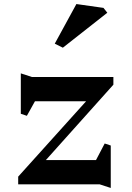

<svg xmlns="http://www.w3.org/2000/svg" viewBox="-20 -912 651 950"><path d="M455 -120 498 -202 528 -192V18L473 0H70V-38L406 -411H153L113 -339L83 -349V-549L138 -531H541V-493L207 -120ZM511 -849 291 -676 251 -696 358 -892 492 -873Z"/></svg>

Font: Inknut Antiqua
Style: Regular
Weight: 400
Designer: Claus Eggers Sørensen
Foundry: Claus Eggers Sørensen
Version: Version 1.003; ttfautohint (v1.8.2) -l 8 -r 50 -G 200 -x 14 